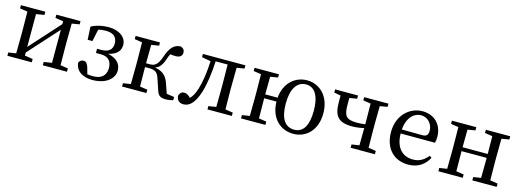

<svg xmlns="http://www.w3.org/2000/svg" viewBox="-8 -1211 5130 1902"><g transform="rotate(15 2556.5 -260.0)"><path d="M658 -486V-519H410V-486L492 -473V-444L214 -136V-472L297 -486V-519H47V-486L125 -474C126 -418 127 -342 127 -289V-230C127 -177 126 -101 125 -46L47 -34V0H297V-34L214 -47V-78L492 -386V-47L410 -34V0H658V-34L580 -46C579 -101 578 -177 578 -230V-289C578 -342 579 -418 580 -473Z M774 -359H823L849 -482C872 -489 898 -492 928 -492C1000 -492 1043 -460 1043 -392C1043 -332 1008 -297 931 -297H887V-254H937C1023 -254 1050 -203 1050 -141C1050 -62 997 -24 923 -24C899 -24 879 -25 859 -28L841 -94C832 -125 815 -148 793 -148C771 -149 752 -139 742 -117C747 -35 819 14 919 14C1059 14 1141 -57 1141 -140C1141 -210 1095 -259 1005 -277C1090 -296 1128 -338 1128 -400C1128 -477 1054 -534 944 -534C877 -534 812 -518 767 -492Z M1669 -45 1634 -147C1608 -219 1568 -253 1490 -266C1532 -281 1557 -311 1579 -376C1586 -399 1594 -417 1602 -432C1620 -430 1634 -428 1657 -428C1703 -428 1724 -449 1724 -481C1724 -507 1710 -526 1680 -534C1612 -530 1575 -487 1542 -391C1511 -302 1482 -284 1430 -284H1393C1393 -344 1394 -419 1395 -473L1473 -486V-519H1223V-486L1301 -474C1302 -418 1303 -342 1303 -289V-230C1303 -177 1302 -101 1301 -46L1223 -34V0H1473V-34L1395 -46C1394 -101 1393 -179 1393 -245H1434C1495 -245 1521 -228 1540 -171L1579 -55C1596 -2 1619 11 1680 11C1699 11 1727 5 1748 0V-33Z M2349 -486V-519H1913V-486L2005 -469C2000 -353 1984 -248 1961 -176C1944 -122 1927 -91 1901 -65C1880 -87 1859 -101 1833 -101C1809 -101 1795 -87 1783 -62C1783 -11 1811 13 1855 13C1907 13 1963 -21 2006 -158C2031 -239 2048 -355 2054 -481H2177C2178 -425 2179 -344 2179 -289V-230C2179 -177 2178 -101 2177 -46L2099 -34V0H2349V-34L2271 -46C2270 -101 2269 -177 2269 -230V-289C2269 -342 2270 -418 2271 -473Z M2980 -28C2883 -28 2833 -108 2833 -258C2833 -408 2887 -492 2980 -492C3073 -492 3120 -404 3120 -258C3120 -113 3075 -28 2980 -28ZM2613 -292C2613 -346 2614 -419 2615 -473L2693 -486V-519H2443V-486L2521 -474C2522 -418 2523 -342 2523 -289V-230C2523 -177 2522 -101 2521 -46L2443 -34V0H2693V-34L2615 -46C2614 -101 2613 -179 2613 -252H2739C2742 -82 2849 14 2980 14C3112 14 3218 -85 3218 -258C3218 -431 3111 -534 2980 -534C2856 -534 2753 -444 2740 -292Z M3816 -486V-519H3567V-486L3645 -474C3646 -418 3647 -342 3647 -289V-262C3617 -258 3588 -256 3561 -256C3449 -256 3427 -292 3427 -407C3427 -428 3427 -451 3427 -473L3504 -486V-519H3269V-486L3337 -474V-407C3337 -268 3381 -208 3525 -208C3567 -208 3607 -214 3647 -223C3647 -170 3646 -99 3645 -46L3567 -34V0H3816V-34L3739 -46C3738 -101 3737 -177 3737 -230V-289C3737 -342 3738 -418 3739 -473Z M4010 -306C4021 -436 4092 -492 4159 -492C4230 -492 4280 -433 4280 -365C4280 -329 4269 -304 4221 -304ZM4361 -264C4366 -279 4369 -300 4369 -325C4369 -454 4282 -534 4164 -534C4029 -534 3913 -425 3913 -256C3913 -85 4013 14 4160 14C4257 14 4327 -34 4367 -111L4345 -126C4306 -79 4263 -47 4191 -47C4084 -47 4011 -120 4009 -265Z M5065 -486V-519H4815V-486L4893 -474C4894 -420 4895 -346 4895 -292H4637C4637 -346 4638 -419 4639 -473L4717 -486V-519H4467V-486L4545 -474C4546 -418 4547 -342 4547 -289V-230C4547 -177 4546 -101 4545 -46L4467 -34V0H4717V-34L4639 -46C4638 -101 4637 -179 4637 -252H4895C4895 -179 4894 -100 4893 -46L4815 -34V0H5065V-34L4987 -46C4986 -102 4985 -177 4985 -230V-289C4985 -342 4986 -418 4987 -473Z"/></g></svg>

Font: Noto Serif SC Medium
Style: Regular
Weight: 500
Designer: Ryoko NISHIZUKA 西塚涼子 (kana & ideographs); Frank Grießhammer (Latin, Greek & Cyrillic); Wenlong ZHANG 张文龙 (bopomofo); San
Foundry: Adobe Systems Incorporated
Version: Version 1.001;PS 1.001;hotconv 16.6.54;makeotf.lib2.5.65590